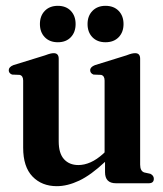

<svg xmlns="http://www.w3.org/2000/svg" viewBox="-20 -629 558 659"><path d="M59.5 -122V-352.5Q59.5 -369 47.5 -372L21.5 -373Q10 -377.5 10 -388Q10 -399 26 -405.5L134.5 -439Q146.5 -443.5 152.8 -445Q159 -446.5 164.5 -446.5Q181.5 -446.5 181.5 -427.5V-144Q181.5 -102.5 199.8 -82.5Q218 -62.5 249 -62.5Q269.5 -62.5 291 -72Q312.5 -81.5 335 -102L339 -106V-352.5Q339 -369 327 -372L301 -373Q289.5 -377.5 289.5 -388Q289.5 -399 306 -405.5L414 -439Q425.5 -443.5 432 -445Q438.5 -446.5 444 -446.5Q461 -446.5 461 -427.5V-64Q461 -41.5 475.5 -37L496 -32.5Q508 -26.5 508 -15.5Q508 0 490.5 0H378Q340.5 0 340.5 -38V-73.5Q292 -28 251.8 -9Q211.5 10 175 10Q123.5 10 91.5 -23.2Q59.5 -56.5 59.5 -122ZM178.5 -484Q150.5 -484 133.8 -501.2Q117 -518.5 117 -546.5Q117 -574.5 133.8 -591.8Q150.5 -609 178.5 -609Q206.5 -609 223 -591.8Q239.5 -574.5 239.5 -546.5Q239.5 -518.5 223 -501.2Q206.5 -484 178.5 -484ZM342 -484Q314 -484 297.2 -501.2Q280.5 -518.5 280.5 -546.5Q280.5 -574.5 297.5 -591.8Q314.5 -609 342 -609Q370.5 -609 387.2 -591.8Q404 -574.5 404 -546.5Q404 -518.5 387.2 -501.2Q370.5 -484 342 -484Z"/></svg>

Font: Fraunces 144pt S050 SemiBold
Style: Regular
Weight: 600
Version: Version 1.000; ttfautohint (v1.8.3)